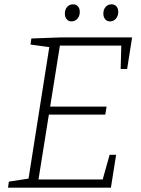

<svg xmlns="http://www.w3.org/2000/svg" viewBox="-20 -868 652 888"><path d="M125 -690 262 -695H591L568 -549H538L541 -657H257L212 -375H473L467 -338H206L158 -38H455L487 -152H517L493 0H17L21 -28L112 -42L208 -650L121 -662ZM280 -805Q280 -824 290.5 -836Q301 -848 318 -848Q332 -848 340.5 -838.5Q349 -829 349 -813Q349 -794 338 -781.5Q327 -769 310 -769Q297 -769 288.5 -779Q280 -789 280 -805ZM458 -805Q458 -824 468.5 -836Q479 -848 496 -848Q510 -848 518.5 -838.5Q527 -829 527 -813Q527 -794 516 -781.5Q505 -769 489 -769Q475 -769 466.5 -779Q458 -789 458 -805Z"/></svg>

Font: Bitter Pro Light
Style: Italic
Weight: 300
Italic angle: -9°
Designer: Sol Matas, and Bitter project Authors
Foundry: Sol Matas
Version: Version 1.010